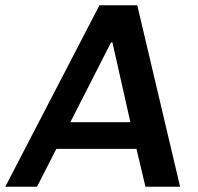

<svg xmlns="http://www.w3.org/2000/svg" viewBox="-61 -706 748 726"><path d="M-41 0 315 -686H458L620 0H489L455 -143H152L79 0ZM205 -244H432L364 -546H359Z"/></svg>

Font: Chivo Medium Medium
Style: Italic
Weight: 500
Italic angle: -8.05°
Version: Version 2.002